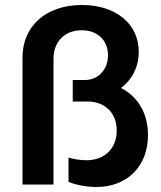

<svg xmlns="http://www.w3.org/2000/svg" viewBox="-20 -738 644 768"><path d="M365 10C490 10 572 -74 572 -198C572 -285 531 -352 464 -386C508 -419 535 -470 535 -531C535 -642 444 -718 308 -718C164 -718 70 -634 70 -508V0H194V-503C194 -572 239 -617 307 -617C370 -617 412 -577 412 -517C412 -461 374 -418 320 -418H271V-332H330C400 -332 447 -286 447 -216C447 -145 399 -97 326 -97C303 -97 269 -102 254 -108V-11C279 1 326 10 365 10Z"/></svg>

Font: Fixel Display SemiBold
Style: Regular
Weight: 600
Designer: AlfaBravo + MacPaw
Foundry: Kyrylo Tkachov, Marchela Mozhyna, Serhii Makarenko, Maria Weinstein, Zakhar Kryvoshyya
Version: Version 1.211